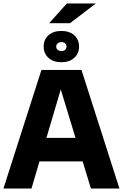

<svg xmlns="http://www.w3.org/2000/svg" viewBox="-20 -1097 715 1117"><path d="M509 0 299 -690H454L675 0ZM0 0 221 -690H367L163 0ZM153 -158V-295H521V-158ZM337 -735Q290 -735 262 -760.5Q234 -786 234 -826Q234 -867 262 -892Q290 -917 337 -917Q384 -917 412 -892Q440 -867 440 -826Q440 -786 412 -760.5Q384 -735 337 -735ZM337.5 -800Q351 -800 359 -807.5Q367 -815.1 367 -826Q367 -837.4 359.1 -844.7Q351.1 -852 337 -852Q324 -852 315.5 -844.6Q307 -837.2 307 -825.7Q307 -815 315.5 -807.5Q324 -800 337.5 -800ZM266 -962 369 -1077H538L387 -962Z"/></svg>

Font: Radio Canada Big
Style: Regular
Weight: 400
Designer: Étienne Aubert Bonn
Foundry: Coppers and Brasses
Version: Version 1.001